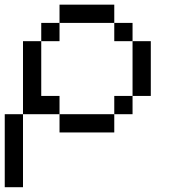

<svg xmlns="http://www.w3.org/2000/svg" viewBox="-20 -635 732 809"><path d="M0 153.8V-153.8H76.9V153.8ZM230.8 -153.8H461.5V-76.9H230.8ZM538.5 -230.8V-153.8H461.5V-230.8ZM615.4 -461.5V-230.8H538.5V-461.5ZM153.8 -538.5H230.8V-461.5H153.8ZM230.8 -538.5V-615.4H461.5V-538.5ZM461.5 -538.5H538.5V-461.5H461.5ZM76.9 -153.8V-461.5H153.8V-230.8H230.8V-153.8Z"/></svg>

Font: Mintsoda - Lime Green 13x16
Style: Regular
Weight: 400
Designer: Mintsoda-15
Version: Version 1.0